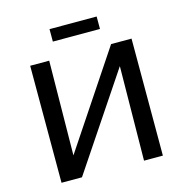

<svg xmlns="http://www.w3.org/2000/svg" viewBox="-118 -933 1007 1043"><g transform="rotate(-15 385.5 -411.5)"><path d="M518 -823V-753H253V-823ZM670 -658V0H564L570 -530L215 0H100V-658H207L201 -127L555 -658Z"/></g></svg>

Font: EauTestText Semibold
Style: Regular
Weight: 600
Designer: Christian Thalmann (Catharsis Fonts)
Version: Version 0.001;PS 000.001;hotconv 1.0.88;makeotf.lib2.5.64775